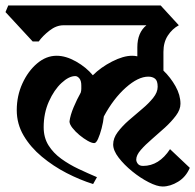

<svg xmlns="http://www.w3.org/2000/svg" viewBox="-38 -659 711 699"><path d="M502 -380Q465 -380 420 -340Q375 -300 340 -235Q338 -215 332 -192Q326 -169 319 -153.5Q312 -138 305 -138Q296 -138 281 -146.5Q266 -155 251 -167.5Q236 -180 225.5 -193.5Q215 -207 215 -217Q218 -240 230 -268.5Q242 -297 256 -322Q258 -329 258 -336Q258 -343 258 -348Q258 -365 251 -373.5Q244 -382 236 -382Q213 -382 186 -357Q159 -332 140 -289.5Q121 -247 121 -196Q121 -158 138.5 -130Q156 -102 185 -81Q214 -60 248 -44Q282 -28 315 -14L301 11Q253 -4 204.5 -29Q156 -54 114.5 -88.5Q73 -123 48 -165.5Q23 -208 23 -258Q23 -310 43.5 -355Q64 -400 97 -428Q130 -456 168 -456Q202 -456 239 -435Q276 -414 300 -385Q329 -414 370 -435Q411 -456 443 -456Q448 -456 452.5 -455.5Q457 -455 462 -454V-487Q462 -540 495 -567H193Q167 -567 142 -547.5Q117 -528 103 -508H81L-18 -615L-8 -639H547L613 -567Q589 -554 573 -529.5Q557 -505 557 -470V-402Q583 -377 601 -345Q619 -313 619 -281Q619 -260 602.5 -238Q586 -216 562.5 -194.5Q539 -173 515 -152.5Q491 -132 474.5 -113Q458 -94 458 -78Q458 -70 464 -62.5Q470 -55 483 -55Q541 -55 581 -116L653 -48Q639 -15 610.5 2.5Q582 20 554 20Q534 20 503.5 4.5Q473 -11 443.5 -35Q414 -59 394 -85Q374 -111 374 -133Q374 -156 390.5 -178Q407 -200 431 -221Q455 -242 479 -262Q503 -282 519.5 -302.5Q536 -323 536 -343Q536 -365 526.5 -372.5Q517 -380 502 -380Z"/></svg>

Font: Jaini
Style: Regular
Weight: 400
Designer: Maithili Shingre, Girish Dalvi (Devanagari), Taresh Vohra (Latin)
Foundry: Ek Type
Version: Version 2.000; ttfautohint (v1.8.4.7-5d5b)